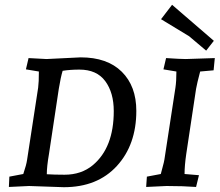

<svg xmlns="http://www.w3.org/2000/svg" viewBox="-20 -775 915 800"><path d="M174 -529 316 -536Q427 -536 487.5 -476Q548 -416 548 -313Q548 -172 467 -83.5Q386 5 246 5L101 0L17 4L19 -39L77 -50Q90 -88 93 -110L139 -410Q142 -432 142 -477L88 -486L99 -533Q144 -530 174 -529ZM311 -485Q273 -485 241 -480Q233 -454 225 -405L184 -133Q175 -81 175 -49Q205 -47 249 -47Q319 -47 367 -87Q454 -160 454 -312Q454 -389 418.5 -437Q383 -485 311 -485Z M875 -533 870 -482 814 -477Q801 -428 797 -405L756 -133Q749 -85 749 -50L809 -45L797 4Q744 0 674 0L589 4L592 -39L650 -50Q650 -51 657 -76.5Q664 -102 665 -110L711 -410Q715 -436 715 -477L661 -486L672 -533Q732 -529 754 -529ZM871 -605 839 -564 768 -624 651 -695 697 -755Z"/></svg>

Font: Andada SC
Style: Italic
Weight: 400
Italic angle: -8.29999°
Designer: Carolina Giovagnoli
Foundry: Carolina Giovagnoli
Version: Version 1.003